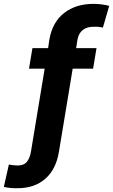

<svg xmlns="http://www.w3.org/2000/svg" viewBox="-77 -780 591 1004"><path d="M427.7 -528.3 409.8 -420.9H303.1L231.4 12.3Q216.2 106.2 159.2 155.4Q102.2 204.6 14.8 204.1Q-3.8 204.6 -20.5 203.1Q-37.2 201.7 -57 197.3L-30.5 80.1Q-22.3 82.4 -8.4 83.9Q5.4 85.4 14.6 85.5Q48.1 85.4 63.8 65.8Q79.5 46.2 85 12.3L156.6 -420.9H74.6L92.6 -528.3H174.6L181.1 -572.7Q197 -664.4 258.4 -712.1Q319.9 -759.8 411.9 -759.8Q434.8 -759.8 455.8 -756.8Q476.8 -753.9 494.1 -749.4L461.1 -635.7Q451.9 -638 441 -639.3Q430.2 -640.5 412.5 -640Q378.3 -640.5 356.2 -623.5Q334.2 -606.5 328.1 -572.7L321.1 -528.3Z"/></svg>

Font: Inter Tight
Style: Italic
Weight: 400
Italic angle: -9.39999°
Designer: Rasmus Andersson
Foundry: rsms
Version: Version 3.002